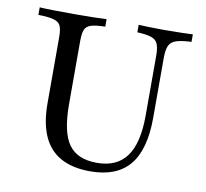

<svg xmlns="http://www.w3.org/2000/svg" viewBox="-69 -646 785 732"><g transform="rotate(10 323.5 -280.0)"><path d="M325 11.3Q256.5 11.3 210.9 -13.7Q165.3 -38.7 142.7 -89.5Q120.2 -140.3 120.2 -216.1V-472.6Q120.2 -501.6 113.7 -515.7Q107.3 -529.8 87.5 -535.5Q67.7 -541.1 27.4 -541.9V-571Q63.7 -568.5 160.5 -568.5Q250 -568.5 286.3 -571V-541.9Q249.2 -541.1 231.5 -535.5Q213.7 -529.8 207.7 -515.7Q201.6 -501.6 201.6 -472.6V-226.6Q201.6 -118.5 235.1 -71.8Q268.5 -25 344.4 -25Q421.8 -25 459.3 -76.6Q496.8 -128.2 496.8 -234.7V-465.3Q496.8 -496 490.3 -511.7Q483.9 -527.4 465.3 -533.9Q446.8 -540.3 410.5 -541.9V-571Q424.2 -570.2 448.4 -569.4Q472.6 -568.5 507.3 -568.5Q549.2 -568.5 577.4 -569.4Q605.6 -570.2 620.2 -571V-541.9Q581.5 -540.3 561.3 -533.5Q541.1 -526.6 533.9 -510.5Q526.6 -494.4 526.6 -462.9V-231.5Q526.6 -108.1 477 -48.4Q427.4 11.3 325 11.3Z"/></g></svg>

Font: Playfair
Style: Regular
Weight: 400
Designer: Claus Eggers Sørensen
Foundry: Claus Eggers Sørensen
Version: Version 2.001;gftools[0.9.30]